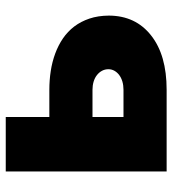

<svg xmlns="http://www.w3.org/2000/svg" viewBox="13 -598 585 651"><g transform="rotate(-90 305.5 -272.5)"><path d="M49.7 -545.5H234.4V-397.7H326.7Q359.4 -397.7 390.4 -392.9Q421.5 -388.1 449.4 -377.8Q477.3 -367.5 500.7 -351.6Q524.1 -335.6 541.2 -313.2Q558.2 -290.8 568 -261.7Q577.8 -232.6 578.1 -196Q577.8 -105.1 510.7 -52.6Q444.2 0 326.7 0H49.7ZM234.4 -146.3H326.7Q341.6 -146.3 354.4 -150Q367.2 -153.8 376.4 -160.7Q385.7 -167.6 391 -177Q396.3 -186.4 396.3 -197.4Q396.3 -209.2 391 -219.1Q385.7 -229 376.4 -236.3Q367.2 -243.6 354.4 -247.5Q341.6 -251.4 326.7 -251.4H234.4Z"/></g></svg>

Font: Inter P Black
Style: Regular
Weight: 900
Designer: Rasmus Andersson
Foundry: rsms
Version: Version 3.018;git-588b23468